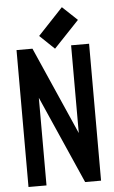

<svg xmlns="http://www.w3.org/2000/svg" viewBox="-59 -916 568 955"><g transform="rotate(-5 225.0 -438.0)"><path d="M235.4 -673.8 162.1 -743.7 287.1 -876.5 361.3 -806.6ZM133.8 0H43.9V-683.6H123.5L316.4 -245.6V-683.6H406.2V0H326.7L133.8 -437.5Z"/></g></svg>

Font: Anka/Coder Narrow
Style: Bold
Weight: 700
Width: 3
Monospace: yes
Version: Version 001.100